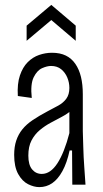

<svg xmlns="http://www.w3.org/2000/svg" viewBox="-20 -756 423 786"><path d="M141 10Q119 10 95 -2Q71 -14 54.5 -43.5Q38 -73 38 -122Q38 -155 46.5 -180.5Q55 -206 71.5 -226.5Q88 -247 114 -264.5Q140 -282 174 -300Q199 -313 219 -324Q239 -335 251.5 -352Q264 -369 264 -396Q264 -418 255.5 -438.5Q247 -459 230.5 -472.5Q214 -486 189 -486Q173 -486 152.5 -477Q132 -468 118 -440Q104 -412 110 -355L53 -363Q50 -413 61.5 -447Q73 -481 93.5 -501.5Q114 -522 140 -531Q166 -540 193 -540Q226 -540 249.5 -528.5Q273 -517 288.5 -494.5Q304 -472 311.5 -441Q319 -410 319 -370V-219Q320 -191 321 -152Q322 -113 325 -72.5Q328 -32 330 0H276Q276 -33 275.5 -70Q275 -107 275 -140H265Q254 -89 235.5 -55.5Q217 -22 193.5 -6Q170 10 141 10ZM151 -44Q169 -44 185 -55Q201 -66 215 -87.5Q229 -109 241.5 -140.5Q254 -172 264 -211V-316L293 -338Q288 -318 272 -304Q256 -290 233.5 -278Q211 -266 187.5 -253.5Q164 -241 143 -223.5Q122 -206 109 -181Q96 -156 96 -119Q96 -81 111.5 -62.5Q127 -44 151 -44ZM89 -589V-651L190 -736L290 -651V-589L190 -674Z"/></svg>

Font: Bricolage Grotesque Condensed ExtraLight
Style: Regular
Weight: 250
Width: 3
Designer: Mathieu Triay
Foundry: Atelier Triay
Version: Version 1.000;gftools[0.9.30]